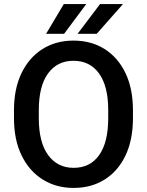

<svg xmlns="http://www.w3.org/2000/svg" viewBox="-20 -922 729 952"><path d="M639.2 -375V-335.9Q639.2 -228.5 602.3 -151.1Q565.4 -73.7 499.3 -32Q433.1 9.8 345.2 9.8Q258.3 9.8 191.7 -32Q125 -73.7 87.2 -151.1Q49.3 -228.5 49.3 -335.9V-375Q49.3 -482.4 86.9 -559.8Q124.5 -637.2 190.9 -679Q257.3 -720.7 344.2 -720.7Q432.1 -720.7 498.5 -679Q564.9 -637.2 602.1 -559.8Q639.2 -482.4 639.2 -375ZM516.6 -335.9V-376Q516.6 -494.6 471.2 -557.6Q425.8 -620.6 344.2 -620.6Q263.7 -620.6 218 -557.6Q172.4 -494.6 172.4 -376V-335.9Q172.4 -216.8 218.5 -153.3Q264.6 -89.8 345.2 -89.8Q427.2 -89.8 471.9 -153.3Q516.6 -216.8 516.6 -335.9ZM364.7 -754.4 476.1 -901.9H589.8L459.5 -754.4ZM208.5 -754.4 296.4 -901.9H407.7L297.9 -754.4Z"/></svg>

Font: Vazirmatn FD Medium
Style: Regular
Weight: 500
Designer: Saber Rastikerdar
Foundry: Saber Rastikerdar
Version: Version 33.003